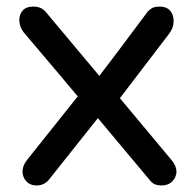

<svg xmlns="http://www.w3.org/2000/svg" viewBox="-20 -567 597 587"><path d="M473.6 0Q463.9 0 455.1 -2.9Q446.3 -5.9 438.5 -15.6Q379.9 -85.9 262.7 -225.6Q253.9 -235.4 226.6 -261.7Q183.6 -313.5 52.7 -467.8Q40 -484.4 39.1 -502.9Q39.1 -503.9 39.1 -505.9Q39.1 -522.5 48.8 -534.2Q59.6 -546.9 82 -546.9Q106.4 -546.9 120.1 -530.3Q176.8 -461.9 291 -326.2Q297.9 -320.3 317.4 -301.8Q364.3 -246.1 504.9 -77.1Q519.5 -59.6 519.5 -42Q519.5 -42 519.5 -41Q518.6 -24.4 505.9 -11.7Q494.1 0 473.6 0ZM91.8 0Q72.3 0 60.5 -12.7Q48.8 -25.4 48.8 -43Q48.8 -60.5 63.5 -79.1Q120.1 -150.4 233.4 -292Q246.1 -273.4 287.1 -215.8Q247.1 -166 127.9 -15.6Q113.3 0 91.8 0ZM338.9 -256.8Q321.3 -271.5 269.5 -316.4Q310.5 -369.1 430.7 -530.3Q439.5 -540 448.2 -543.9Q457 -546.9 467.8 -546.9Q490.2 -546.9 501 -533.2Q511.7 -519.5 510.7 -501Q510.7 -482.4 497.1 -463.9Q444.3 -394.5 338.9 -256.8Z"/></svg>

Font: Abed
Style: Bold
Weight: 700
Designer: Johan Aakerlund
Version: Version 3.105